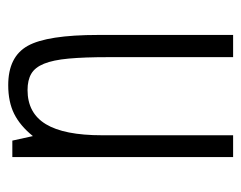

<svg xmlns="http://www.w3.org/2000/svg" viewBox="-80 -497 587 467"><g transform="rotate(90 213.5 -263.5)"><path d="M119 -537H65V-209Q65 -85 91.5 -37.5Q118 10 187 10Q228 10 257 -4.5Q286 -19 311 -50L322 0H362V-537H309V-218Q309 -126 282 -81.5Q255 -37 199 -37Q175 -37 159.5 -46Q144 -55 135 -77Q126 -99 122.5 -137Q119 -175 119 -233Z"/></g></svg>

Font: Secuela Light
Style: Regular
Weight: 300
Designer: Fernando Haro
Foundry: deFharo
Version: Version 1.708